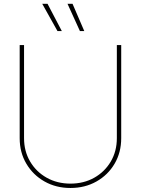

<svg xmlns="http://www.w3.org/2000/svg" viewBox="-20 -960 726 990"><path d="M343.3 9.3Q269 9.3 209.7 -24.2Q150.4 -57.6 116 -115.7Q81.5 -173.8 81.5 -247.6V-727.5H104V-247.6Q104 -180.2 135.3 -127.2Q166.5 -74.2 220.7 -43.7Q274.9 -13.2 343.3 -13.2Q412.1 -13.2 466.1 -43.7Q520 -74.2 551.3 -127.2Q582.5 -180.2 582.5 -247.6V-727.5H605V-247.6Q605 -173.8 570.8 -115.7Q536.6 -57.6 477.3 -24.2Q418 9.3 343.3 9.3ZM392.1 -799.8 328.1 -940.4H354L414.6 -799.8ZM276.4 -799.8 197.8 -940.4H225.1L298.8 -799.8Z"/></svg>

Font: Inter 24pt Thin
Style: Regular
Weight: 250
Designer: Rasmus Andersson
Foundry: rsms
Version: Version 4.001;git-66647c0bb